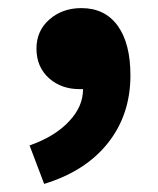

<svg xmlns="http://www.w3.org/2000/svg" viewBox="-20 -227 391 474"><path d="M89 227 53 132Q116 110 151 72Q185 36 185 -7H176Q132 -7 102 -33Q70 -61 70 -107Q70 -151 102 -179Q134 -207 181 -207Q239 -207 270.5 -163.5Q302 -120 302 -41Q302 56 246.5 126Q191 196 89 227Z"/></svg>

Font: GenSekiGothic TW H
Style: Regular
Weight: 900
Version: Version 1.501;PS 1;hotconv 16.6.51;makeotf.lib2.5.65220